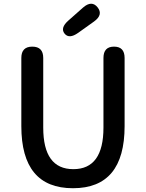

<svg xmlns="http://www.w3.org/2000/svg" viewBox="-20 -984 773 1017"><path d="M93 -316V-677Q93 -737 151 -737Q209 -737 209 -677V-308Q209 -88 368.5 -88Q528 -88 528 -308V-677Q528 -737 584 -737Q640 -737 640 -677V-316Q640 13 366.5 13Q93 13 93 -316ZM394 -810Q346 -776 322 -806Q298 -836 342 -875L420 -944Q466 -984 497 -945Q528 -906 478 -870Z"/></svg>

Font: Resource Han Rounded TW Medium
Style: Regular
Weight: 500
Designer: Cyano Hao (round all glyphs); Ryoko NISHIZUKA 西塚涼子 (kana, bopomofo & ideographs); Paul D. Hunt (Latin, Greek & Cyrillic)
Foundry: Cyano Hao
Version: 0.990